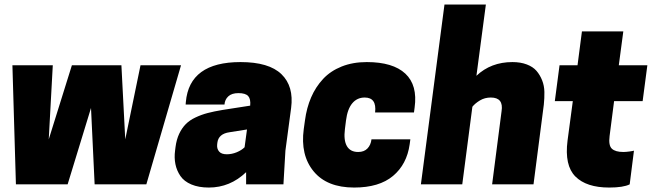

<svg xmlns="http://www.w3.org/2000/svg" viewBox="-20 -820 2914 854"><path d="M384.8 -339.8 280.8 0H50.8L35.2 -529.8H214.8L196.8 -200.2L299.8 -529.8H520L537.1 -200.2L605 -529.8H785.2L630.9 0H400.9Z M1074.7 0V-54.2Q1003.4 14.2 908.7 14.2Q863.8 14.2 831.3 0.5Q798.8 -13.2 782.5 -37.1Q766.1 -61 760.3 -89.6Q754.4 -118.2 758.8 -150.9L760.7 -166Q765.1 -199.7 777.1 -225.1Q789.1 -250.5 806.2 -267.8Q823.2 -285.2 849.6 -297.6Q876 -310.1 904.1 -317.4Q932.1 -324.7 970.7 -331.1L1092.8 -350.1Q1095.7 -379.4 1084 -392.6Q1072.3 -405.8 1040.5 -405.8Q1010.7 -405.8 995.4 -391.4Q980 -377 978.5 -355H805.7L806.6 -366.2Q822.3 -543.9 1049.8 -543.9Q1176.3 -543.9 1231.9 -490Q1287.6 -436 1274.9 -339.8L1249.5 -149.9L1240.7 0ZM988.8 -133.8Q1011.2 -133.8 1033 -142.8Q1054.7 -151.9 1067.9 -165L1078.6 -244.1L1001.5 -231.9Q951.7 -225.1 946.8 -185.1L945.8 -175.8Q944.3 -158.2 954.6 -146Q964.8 -133.8 988.8 -133.8Z M1519 -284.2 1514.2 -246.1Q1507.8 -196.3 1522.9 -170.2Q1538.1 -144 1573.2 -144Q1599.6 -144 1614.5 -159.7Q1629.4 -175.3 1632.3 -200.2H1805.2L1802.2 -178.2Q1789.6 -88.9 1728 -37.4Q1666.5 14.2 1555.2 14.2Q1434.1 14.2 1374.8 -58.1Q1315.4 -130.4 1331.1 -246.1L1336.4 -284.2Q1343.8 -340.3 1363.8 -386.7Q1383.8 -433.1 1417 -468.8Q1450.2 -504.4 1499.8 -524.2Q1549.3 -543.9 1611.3 -543.9Q1728 -543.9 1783 -492.4Q1837.9 -440.9 1824.2 -341.8L1821.3 -319.8H1648.4Q1656.2 -386.2 1602.1 -386.2Q1568.4 -386.2 1546.9 -360.6Q1525.4 -335 1519 -284.2Z M2141.1 -799.8 2099.1 -482.9Q2163.6 -543.9 2259.3 -543.9Q2295.4 -543.9 2323 -533.4Q2350.6 -522.9 2366.2 -504.9Q2381.8 -486.8 2391.4 -462.6Q2400.9 -438.5 2401.4 -411.1Q2401.9 -383.8 2398.9 -355L2353 0H2168.9L2210.9 -325.2Q2220.7 -386.2 2163.1 -386.2Q2136.2 -386.2 2114.7 -373.3Q2093.3 -360.4 2081.1 -345.2L2036.1 0H1852.1L1957 -799.8Z M2732.4 -529.8H2859.4L2838.4 -370.1H2711.4L2691.4 -214.8Q2686 -172.9 2701.7 -158.4Q2717.3 -144 2752.4 -144Q2763.7 -144 2779.8 -146.2Q2795.9 -148.4 2799.8 -149.9L2780.8 0Q2752.4 14.2 2689.5 14.2Q2588.4 14.2 2539.3 -34.9Q2490.2 -84 2504.4 -194.8L2527.8 -370.1H2447.8L2468.8 -529.8H2548.8L2568.4 -680.2H2752.4Z"/></svg>

Font: Cooper Hewitt
Style: Heavy Italic
Weight: 714
Designer: Village Type and Design LLC
Foundry: Cooper Hewitt Smithsonian Design Museum
Version: 1.000